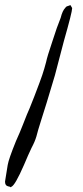

<svg xmlns="http://www.w3.org/2000/svg" viewBox="-29 -706 333 771"><path d="M233.4 -674.8Q237.3 -680.7 243.2 -681.6Q249 -683.6 253.9 -685.5Q255.9 -681.6 260.7 -673.8Q260.7 -673.8 260.7 -672.9Q260.7 -657.2 227.5 -541Q209 -471.7 191.4 -403.3Q152.3 -271.5 136.7 -224.6Q122.1 -178.7 117.2 -158.2Q111.3 -137.7 97.7 -112.3Q85 -85.9 67.4 -43.9Q31.2 39.1 16.6 43.9Q15.6 45.9 13.7 45.9Q12.7 45.9 10.7 43.9Q7.8 43 2.9 42Q-8.8 39.1 -8.8 23.4Q-8.8 20.5 -7.8 16.6Q-2 -21.5 2 -43.9Q5.9 -67.4 35.2 -139.6Q39.1 -148.4 49.8 -172.9Q59.6 -197.3 62.5 -204.1Q78.1 -244.1 79.1 -246.1Q85 -257.8 109.4 -320.3Q133.8 -383.8 140.6 -404.3Q149.4 -430.7 156.2 -457Q160.2 -477.5 180.7 -538.1Q200.2 -599.6 214.8 -634.8Q221.7 -663.1 233.4 -674.8Z"/></svg>

Font: Yahfie
Style: Heavy
Weight: 600
Designer: Joe Palazzolo
Foundry: jozolo LLC
Version: Version 001.000